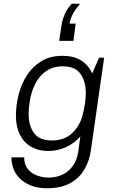

<svg xmlns="http://www.w3.org/2000/svg" viewBox="-20 -819 622 1025"><path d="M232 186Q182 186 145.5 171.5Q109 157 85.5 133.5Q62 110 51.5 80.5Q41 51 41 21H109Q109 58 127.5 82Q146 106 176.5 117.5Q207 129 240 129Q280 129 314 113Q348 97 370 65Q392 33 398 -11L409 -91Q380 -56 334.5 -34.5Q289 -13 236 -13Q187 -13 148 -34.5Q109 -56 87 -98.5Q65 -141 65 -200Q65 -257 79.5 -314Q94 -371 124 -417.5Q154 -464 201 -492.5Q248 -521 313 -521Q371 -521 410.5 -498Q450 -475 472 -427L509 -511H536L466 -22Q458 40 430 86.5Q402 133 353.5 159.5Q305 186 232 186ZM257 -69Q324 -69 365.5 -108.5Q407 -148 421 -205Q429 -235 433.5 -265.5Q438 -296 438 -322Q438 -385 409.5 -425Q381 -465 314 -465Q268 -465 233.5 -444Q199 -423 177 -387Q155 -351 144 -305Q138 -276 135.5 -253Q133 -230 133 -209Q133 -147 162 -108Q191 -69 257 -69ZM405 -799 404 -793Q383 -771 369.5 -745.5Q356 -720 351 -693H384L372 -601H296L308 -682Q312 -711 325.5 -742.5Q339 -774 363 -799Z"/></svg>

Font: Chivo ExtraLight
Style: Italic
Weight: 250
Italic angle: -8.05°
Designer: Hector Gatti
Foundry: Omnibus-Type
Version: Version 2.002